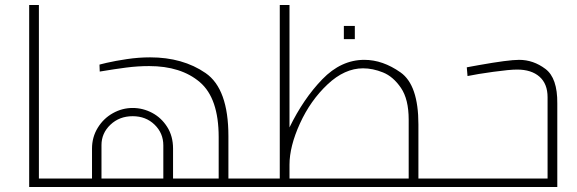

<svg xmlns="http://www.w3.org/2000/svg" viewBox="-20 -750 2315 770"><path d="M227 -34V0H97V-730H136V-34Z M1001 -34V0H227V-34H349V-154Q349 -200 372 -237.5Q395 -275 432.5 -296Q470 -317 512 -317Q553 -317 590 -297.5Q627 -278 650.5 -241Q674 -204 674 -154V-34H857V-200Q857 -356 781.5 -420.5Q706 -485 578 -485Q532 -485 486 -479Q440 -473 380 -463L379 -490Q373 -490 407.5 -498Q442 -506 489 -513Q536 -520 582 -520Q713 -520 804.5 -457Q896 -394 896 -204V-34ZM387 -168V-34H635V-167Q635 -216 600 -250Q565 -284 512 -284Q459 -284 423 -250Q387 -216 387 -168Z M1001 0ZM1759 -34V0H1001V-34H1102V-730H1141V-239Q1197 -354 1272.5 -432Q1348 -510 1441 -510Q1515 -510 1586.5 -459.5Q1658 -409 1658 -251V-34ZM1619 -34V-270Q1619 -352 1588 -397.5Q1557 -443 1516 -459.5Q1475 -476 1436 -476Q1362 -476 1293.5 -411.5Q1225 -347 1183 -255Q1141 -163 1141 -89V-34ZM1359 -646H1403V-593H1359Z M2215 -335V0H1759V-34H2176V-360Q2176 -414 2143.5 -442.5Q2111 -471 2054 -471Q2024 -471 1958.5 -462Q1893 -453 1855 -445L1852 -480Q1861 -482 1873.5 -484Q1886 -486 1901 -489Q2019 -510 2062 -510Q2119 -510 2167.5 -473.5Q2216 -437 2215 -335Z"/></svg>

Font: Cairo ExtraLight
Style: Regular
Weight: 250
Designer: Mohamed Gaber, the designers of Titillium
Foundry: Kief Type Foundry
Version: Version 2.009; ttfautohint (v1.5.33-1714) -l 8 -r 50 -G 200 